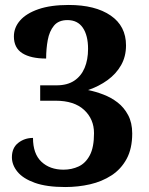

<svg xmlns="http://www.w3.org/2000/svg" viewBox="-20 -744 599 774"><path d="M243 10Q168 10 120.5 -7Q73 -24 50.5 -51.5Q28 -79 28 -110Q28 -148 53.5 -168Q79 -188 113 -188Q113 -124 147 -92Q181 -60 236 -60Q269 -60 297 -73Q325 -86 342 -118Q359 -150 359 -207Q359 -264 319 -301Q279 -338 204 -338H142V-400H208Q251 -400 279 -418.5Q307 -437 321 -470Q335 -503 335 -547Q335 -601 314 -632Q293 -663 252 -663Q216 -663 197.5 -640.5Q179 -618 172.5 -582.5Q166 -547 166 -508Q104 -508 70 -529.5Q36 -551 36 -597Q36 -633 61 -661.5Q86 -690 135 -707Q184 -724 257 -724Q364 -724 426 -681.5Q488 -639 488 -561Q488 -516 468 -481Q448 -446 413.5 -421Q379 -396 335 -381Q365 -375 396.5 -363Q428 -351 454 -331Q480 -311 496.5 -280Q513 -249 513 -206Q513 -145 490.5 -103.5Q468 -62 429.5 -37Q391 -12 343 -1Q295 10 243 10Z"/></svg>

Font: Noto Serif Gujarati
Style: Bold
Weight: 700
Version: Version 2.102